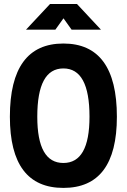

<svg xmlns="http://www.w3.org/2000/svg" viewBox="-20 -918 626 948"><path d="M293 9.8C468.3 9.8 557.1 -106.4 557.1 -341.8C557.1 -583 468.3 -703.1 293 -703.1C117.7 -703.1 28.8 -583 28.8 -341.8C28.8 -106.4 117.7 9.8 293 9.8ZM293 -113.3C207 -113.3 164.1 -189 164.1 -341.8C164.1 -501 207 -580.1 293 -580.1C378.9 -580.1 421.9 -501 421.9 -341.8C421.9 -189 378.9 -113.3 293 -113.3ZM108.4 -771.5H253.4L293.5 -827.6L333.5 -771.5H478.5L359.9 -898.4H227.1Z"/></svg>

Font: Cascadia Code
Style: Bold
Weight: 700
Monospace: yes
Designer: Aaron Bell
Foundry: Saja Typeworks
Version: Version 2404.023